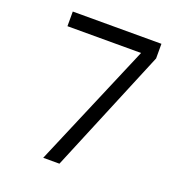

<svg xmlns="http://www.w3.org/2000/svg" viewBox="-129 -817 858 924"><g transform="rotate(20 300.0 -355.0)"><path d="M87 -710H541V-635L277 0H194L464 -635H87Z"/></g></svg>

Font: Orbit
Style: Regular
Weight: 400
Designer: Sooun Cho
Foundry: JAMO
Version: Version 1.000; ttfautohint (v1.8.4.7-5d5b);gftools[0.9.29]